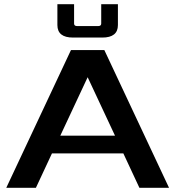

<svg xmlns="http://www.w3.org/2000/svg" viewBox="-20 -900 840 920"><path d="M10 0 320 -660H480L790 0H648L571 -165H229L152 0ZM269 -250H531L400 -530ZM255 -780V-880H335V-787Q335 -775 350 -775H450Q465 -775 465 -787V-880H545V-780Q545 -720 470 -720H330Q255 -720 255 -780Z"/></svg>

Font: Xolonium
Style: Regular
Weight: 400
Designer: Severin Meyer
Version: Version 4.2